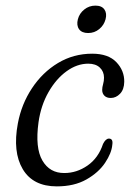

<svg xmlns="http://www.w3.org/2000/svg" viewBox="-20 -654 473 683"><path d="M294 -427.5Q254 -427.5 216.8 -400.5Q179.5 -373.5 152.5 -326.2Q125.5 -279 117 -219Q104.5 -128 130.8 -83Q157 -38 209 -38.5Q253 -38.5 291.5 -65.2Q330 -92 346.5 -142Q356 -161 367.5 -161Q383 -161 379.5 -139Q377 -109.5 353.8 -74.8Q330.5 -40 287.2 -15.5Q244 9 182 9Q97.5 9 61 -52.2Q24.5 -113.5 43.5 -215Q56.5 -284 93.8 -340.2Q131 -396.5 186.2 -429.8Q241.5 -463 308 -463Q365 -463 393.8 -433Q422.5 -403 422 -363Q421.5 -335.5 407 -320.5Q392.5 -305.5 374 -305.5Q359.5 -305.5 351.5 -313.5Q343.5 -321.5 343.5 -334Q343.5 -343.5 346.8 -354.8Q350 -366 350 -377.5Q350 -399.5 335.2 -413.5Q320.5 -427.5 294 -427.5ZM293.5 -536.5Q271 -536.5 261.2 -550.2Q251.5 -564 257 -585.5Q262.5 -606.5 279.8 -620.2Q297 -634 319.5 -634Q342 -634 351.5 -620.2Q361 -606.5 355.5 -585.5Q350 -564.5 333 -550.5Q316 -536.5 293.5 -536.5Z"/></svg>

Font: Fraunces 9pt Soft Light
Style: Italic
Weight: 300
Italic angle: -16°
Version: Version 1.000;[0bf87f6ff]